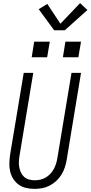

<svg xmlns="http://www.w3.org/2000/svg" viewBox="-20 -1202 580 1230"><path d="M202 8Q174 8 147.5 2Q121 -4 100 -19Q79 -34 65 -56Q51 -78 45 -104Q39 -130 40 -157.5Q41 -185 45 -213L132 -735H193L105 -204Q102 -185 101 -166Q100 -147 103.5 -129.5Q107 -112 114.5 -96Q122 -80 135 -68.5Q148 -57 166 -52Q184 -47 203 -47Q220 -47 238 -51Q256 -55 272.5 -64.5Q289 -74 302 -88Q315 -102 324 -118Q333 -134 338.5 -151.5Q344 -169 347 -186L438 -735H499L407 -177Q403 -153 395 -129Q387 -105 373.5 -83Q360 -61 340.5 -43Q321 -25 298 -13Q275 -1 250.5 3.5Q226 8 202 8ZM482 -835H383L399 -935H499ZM183 -835 199 -935H299L282 -835ZM327 -1008 228 -1143 283 -1177 367 -1050 493 -1182 540 -1138 395 -1008Z"/></svg>

Font: Iosevka SS04 Light
Style: Italic
Weight: 300
Italic angle: -9°
Monospace: yes
Designer: Belleve Invis
Foundry: Belleve Invis
Version: Version 19.0.0; ttfautohint (v1.8.4)